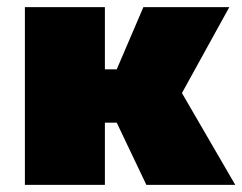

<svg xmlns="http://www.w3.org/2000/svg" viewBox="-20 -520 682 540"><path d="M50 0V-500H275V-325H308.3L383.3 -500H625L491.7 -258.3L641.7 0H391.7L308.3 -175H275V0Z"/></svg>

Font: BoonTook
Style: Regular
Weight: 400
Designer: Sungsit Sawaiwan
Foundry: FontUni
Version: Version 3.0